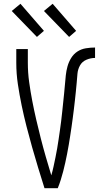

<svg xmlns="http://www.w3.org/2000/svg" viewBox="-20 -994 540 1014"><path d="M285 0H215Q198 -54 181.5 -108Q165 -162 149.5 -217Q134 -272 120 -326.5Q106 -381 94.5 -436.5Q83 -492 74.5 -548.5Q66 -605 66 -662V-735H127V-662Q127 -611 134 -560.5Q141 -510 150.5 -460.5Q160 -411 171.5 -361.5Q183 -312 195.5 -263Q208 -214 222 -165.5Q236 -117 251 -68Q258 -92 263 -115.5Q268 -139 273 -163Q278 -187 282 -210.5Q286 -234 289.5 -258Q293 -282 296.5 -306Q300 -330 303 -354.5Q306 -379 308.5 -403Q311 -427 313.5 -451Q316 -475 318.5 -499Q321 -523 323 -547.5Q325 -572 327.5 -596Q330 -620 336.5 -643.5Q343 -667 356 -688Q369 -709 389 -722Q409 -735 433.5 -739Q458 -743 482 -743V-688Q459 -688 436.5 -678.5Q414 -669 402.5 -648.5Q391 -628 389 -604Q387 -580 385 -556.5Q383 -533 380.5 -509.5Q378 -486 375.5 -462.5Q373 -439 370 -415.5Q367 -392 364 -368.5Q361 -345 357.5 -321.5Q354 -298 350.5 -275Q347 -252 343 -228.5Q339 -205 334.5 -182Q330 -159 325 -136Q320 -113 314 -90Q308 -67 301 -44.5Q294 -22 285 0ZM345 -799 212 -936 258 -974 382 -831ZM175 -799 42 -936 88 -974 212 -831Z"/></svg>

Font: Iosevka Term Curly Light
Style: Regular
Weight: 300
Designer: Belleve Invis
Foundry: Belleve Invis
Version: Version 32.3.0